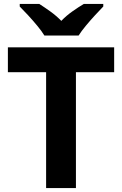

<svg xmlns="http://www.w3.org/2000/svg" viewBox="-20 -954 619 974"><path d="M365.2 0H213.9V-587.9H20V-713.9H559.1V-587.9H365.2ZM205.1 -773.9Q191.4 -796.4 168.9 -823.5Q146.5 -850.6 122.6 -876.5Q98.6 -902.3 80.1 -920.9V-934.1H179.2Q205.1 -917.5 234.9 -896.2Q264.6 -875 291 -848.1Q316.9 -875 347.9 -896.7Q378.9 -918.5 405.3 -934.1H503.9V-920.9Q486.3 -902.8 462.4 -877Q438.5 -851.1 415.8 -823.7Q393.1 -796.4 378.9 -773.9Z"/></svg>

Font: Wonky
Style: Regular
Weight: 400
Designer: Monotype Design Team
Foundry: Monotype Imaging Inc.
Version: Version 3.000